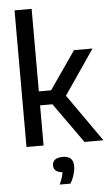

<svg xmlns="http://www.w3.org/2000/svg" viewBox="-66 -850 653 1131"><g transform="rotate(-5 260.0 -285.0)"><path d="M407.5 0 238.5 -237.5H165.5V0H64.5V-808H165.5V-320H238L393 -544H502.5L322.5 -280.5L519.5 0ZM334.5 137Q334.5 159.5 326 187.2Q317.5 215 303.5 237.5H240Q258.5 198 263 166.5Q237 164.5 223.8 152.8Q210.5 141 210.5 121.5Q210.5 100.5 226 88.5Q241.5 76.5 271.5 76.5Q334.5 76.5 334.5 137Z"/></g></svg>

Font: Encode Sans Semi Condensed Medium
Style: Regular
Weight: 500
Width: 4
Designer: Multiple Designers
Foundry: Impallari Type
Version: Version 2.000